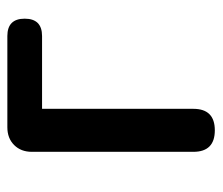

<svg xmlns="http://www.w3.org/2000/svg" viewBox="-60 -530 590 509"><g transform="rotate(-90 234.5 -275.0)"><path d="M144 0Q87 0 87 -57V-485Q87 -514 105 -532Q123 -550 152 -550H263H394Q440 -550 440 -504Q440 -458 394 -458H201V-57Q201 0 144 0Z"/></g></svg>

Font: GenSenRounded TW M
Style: Regular
Weight: 500
Version: Version 1.501;PS 1;hotconv 16.6.51;makeotf.lib2.5.65220